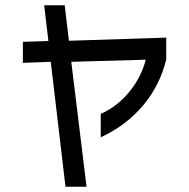

<svg xmlns="http://www.w3.org/2000/svg" viewBox="-20 -641 719 730"><path d="M173 -406 229 69H309L251 -406L534 -414C515 -335 453 -247 363 -208V-119C492 -178 581 -285 612 -415V-498L242 -486L226 -621H148L164 -485L67 -482V-402Z"/></svg>

Font: コーポレート・ロゴ ver3 Medium
Style: Regular
Weight: 500
Designer: [KANA_main] LOGOTYPE.JP [Source Han Sans] Ryoko NISHIZUKA 西塚涼子 (kana, bopomofo & ideographs); Paul D. Hunt (Latin, Greek
Version: Version 12.001;FEAKit 1.0